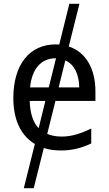

<svg xmlns="http://www.w3.org/2000/svg" viewBox="-20 -780 570 1008"><path d="M105 208H157L210 -3C237 6 267 10 301 10C357 10 407 -2 459 -27V-105C406 -80 359 -63 304 -63C275 -63 249 -68 228 -77L271 -250H481V-300C481 -420 430 -507 341 -536L397 -760H344L291 -546C285 -546 279 -547 273 -547C135 -547 50 -441 50 -265C50 -149 91 -67 163 -24ZM138 -321C147 -417 195 -474 272 -474H274L236 -321ZM396 -321H288L323 -463C370 -442 395 -390 396 -321ZM136 -250H218L183 -107C154 -137 138 -184 136 -250Z"/></svg>

Font: Noto Sans Mono Condensed
Style: Regular
Weight: 400
Width: 3
Designer: Monotype Design Team
Foundry: Monotype Imaging Inc.
Version: Version 2.014